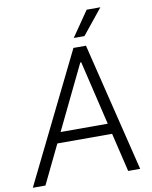

<svg xmlns="http://www.w3.org/2000/svg" viewBox="-123 -996 846 1069"><g transform="rotate(-10 299.5 -462.0)"><path d="M-25.4 0H45.9L151.9 -219.2H461.4L513.7 0H581.5L403.3 -727.5H332.5ZM180.7 -278.8 356 -641.1H361.3L447.3 -278.8ZM343.8 -781.7H404.3L519.5 -924.3H441.9Z"/></g></svg>

Font: Guggenheim Sans Display Light
Style: Italic
Weight: 300
Italic angle: -7°
Designer: Modified by Tom Baber under direction of Pentagram Design 2023
Foundry: rsms
Version: Version 1.001;Glyphs 3.1.2 (3151)